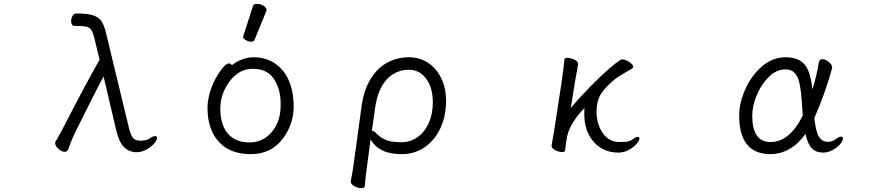

<svg xmlns="http://www.w3.org/2000/svg" viewBox="-20 -784 4608 999"><path d="M757 -63Q776 -76 787 -76Q797 -76 797 -66Q797 -54 781 -36Q765 -18 740.5 -5Q716 8 691 8Q652 8 625.5 -18.5Q599 -45 585 -105L519 -386Q475 -305 372 -97Q359 -71 348.5 -43.5Q338 -16 335 -7Q329 6 317 6Q301 6 284 -9.5Q267 -25 267 -39Q267 -43 269 -47Q297 -95 316 -133Q427 -349 498 -473L471 -586Q463 -617 454 -629.5Q445 -642 429.5 -645.5Q414 -649 380 -649H369Q359 -649 354.5 -656Q350 -663 350 -674Q350 -689 357.5 -701.5Q365 -714 377 -714Q435 -714 465 -704Q495 -694 508.5 -673Q522 -652 532 -611L650 -122Q660 -82 670.5 -68Q681 -54 706 -52H712Q742 -52 757 -63Z M1296 -752Q1299 -764 1316.5 -764Q1334 -764 1350.5 -754.5Q1367 -745 1367 -732Q1367 -729 1366 -727L1304 -576Q1301 -567 1287.5 -567Q1274 -567 1259.5 -575Q1245 -583 1245 -589.5Q1245 -596 1246 -597ZM1187 -445Q1240 -486 1300 -486Q1360 -486 1406 -457Q1501 -396 1508 -245Q1512 -143 1451.5 -62.5Q1391 18 1285.5 18Q1180 18 1122 -42.5Q1064 -103 1060 -207Q1056 -287 1101 -374Q1121 -410 1140 -432Q1159 -454 1169.5 -454Q1180 -454 1187 -445ZM1278 -43Q1327 -43 1364 -69.5Q1401 -96 1422 -142Q1443 -188 1440 -258Q1437 -328 1402.5 -377Q1368 -426 1295 -426Q1222 -426 1172.5 -357.5Q1123 -289 1126.5 -207.5Q1130 -126 1169.5 -84.5Q1209 -43 1278 -43Z M1820 71 1861 -229Q1873 -317 1909.5 -375Q1946 -433 1997.5 -459.5Q2049 -486 2107 -486Q2165 -486 2209 -456Q2253 -426 2277 -374.5Q2301 -323 2301 -260Q2301 -182 2272 -118.5Q2243 -55 2190.5 -18.5Q2138 18 2070 18Q2009 18 1970 -1Q1931 -20 1908 -58L1890 79Q1887 99 1883.5 128.5Q1880 158 1878 184Q1877 195 1860 195Q1842 195 1823.5 184.5Q1805 174 1805 161V158Q1813 121 1820 71ZM1937 -91Q1963 -64 1992.5 -54Q2022 -44 2069 -44Q2115 -44 2152 -70Q2189 -96 2210.5 -143Q2232 -190 2232 -250Q2232 -329 2197 -375Q2162 -421 2109 -421Q2038 -421 1991.5 -370Q1945 -319 1931 -218L1915 -104Q1925 -104 1937 -91Z M2865 -115 2904 -369Q2910 -409 2917 -475Q2918 -483 2932 -483Q2949 -483 2968.5 -473.5Q2988 -464 2988 -452V-449Q2981 -414 2972 -360L2950 -222Q3006 -289 3081 -363Q3156 -437 3207 -472Q3212 -475 3219 -475Q3235 -475 3255 -461Q3275 -447 3275 -436Q3275 -431 3270 -428L3239 -410Q3200 -388 3176 -369Q3126 -327 3105 -292Q3084 -257 3084 -202Q3084 -139 3116 -92Q3148 -45 3203 -45Q3226 -45 3241.5 -47Q3257 -49 3268 -57Q3273 -61 3282.5 -66.5Q3292 -72 3298 -72Q3307 -72 3307 -63Q3307 -52 3291.5 -34.5Q3276 -17 3251 -3.5Q3226 10 3198 10Q3118 10 3069 -46Q3020 -102 3020 -192Q3020 -211 3021 -221Q2993 -195 2966 -154Q2939 -113 2931 -75Q2926 -52 2920 -1Q2919 7 2905 7Q2888 7 2869 -2.5Q2850 -12 2850 -25V-27Z M3989 18Q3826 18 3826 -184Q3826 -247 3857 -318Q3888 -389 3943.5 -437.5Q3999 -486 4067 -486Q4135 -486 4166.5 -448.5Q4198 -411 4207 -319Q4230 -392 4240 -458Q4243 -476 4259 -476Q4275 -476 4292.5 -461.5Q4310 -447 4310 -432L4309 -428Q4293 -368 4268 -297.5Q4243 -227 4217 -170Q4225 -98 4240 -74Q4255 -50 4276 -47L4285 -46Q4311 -46 4327 -59Q4345 -73 4356 -73Q4366 -73 4366 -62Q4366 -51 4351 -33.5Q4336 -16 4312 -3Q4288 10 4262 10Q4227 10 4205 -11.5Q4183 -33 4171 -87Q4134 -35 4087 -8.5Q4040 18 3989 18ZM4153 -237Q4149 -306 4141 -345.5Q4133 -385 4115.5 -404Q4098 -423 4067 -423Q4021 -423 3981.5 -385Q3942 -347 3918 -290Q3894 -233 3894 -182Q3894 -45 3989 -45Q4089 -45 4157 -183Q4155 -201 4153 -237Z"/></svg>

Font: Fusion Kai T
Style: Regular
Weight: 400
Designer: Fontworks Inc.
Version: Version 24.134;May 13, 2024